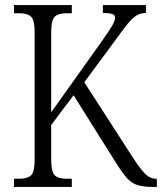

<svg xmlns="http://www.w3.org/2000/svg" viewBox="-20 -734 636 754"><path d="M35 0V-32H55Q87 -32 101.5 -45Q116 -58 116 -108V-606Q116 -655 102 -668.5Q88 -682 55 -682H35V-714H262V-682H241Q209 -682 195 -668.5Q181 -655 181 -605V-293L379 -571Q409 -613 420.5 -633Q432 -653 432 -665Q432 -675 421 -679Q410 -683 384 -683V-714H553V-683Q532 -683 516 -673Q500 -663 482.5 -642Q465 -621 441 -587L311 -411L502 -115Q531 -70 550.5 -51Q570 -32 592 -32H596V0H579Q542 0 519 -7.5Q496 -15 477.5 -36Q459 -57 434 -97L269 -360L181 -243V-111Q181 -59 195 -45.5Q209 -32 243 -32H262V0Z"/></svg>

Font: Noto Serif Tamil Condensed Light
Style: Regular
Weight: 300
Width: 3
Designer: Indian Type Foundry, Tom Grace, and the Monotype Design Team
Foundry: Monotype Imaging Inc.
Version: Version 2.004; ttfautohint (v1.8.4.7-5d5b)